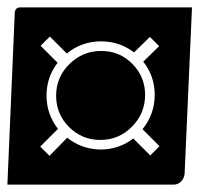

<svg xmlns="http://www.w3.org/2000/svg" viewBox="-20 -510 540 520"><path d="M0 -10 20 -475Q21 -490 35 -490H500L480 -40Q479 -27 470.5 -18.5Q462 -10 450 -10ZM373 -253Q373 -203 337.5 -167Q302 -131 252 -131Q202 -131 167 -166Q132 -201 132 -251Q132 -301 168 -336.5Q204 -372 254 -372Q304 -372 338.5 -337Q373 -302 373 -253ZM89 -113 114 -88 162 -137Q201 -106 252 -105Q302 -105 341 -135L387 -89L412 -114L366 -160Q399 -201 399 -253Q399 -304 368 -343L411 -385L386 -410L343 -368Q304 -398 254 -398Q201 -398 161 -365L115 -411L90 -386L136 -340Q106 -301 106 -251Q106 -201 137 -161Z"/></svg>

Font: PrimecolorCV1
Style: Medium
Weight: 500
Designer: gluk
Foundry: gluk
Version: Version 0.672